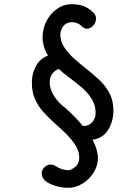

<svg xmlns="http://www.w3.org/2000/svg" viewBox="-20 -795 648 916"><path d="M305 101Q272 101 240.5 90.5Q209 80 192 64Q185 56 182 48Q179 40 179 33Q179 21 185 11.5Q191 2 200.5 -4Q210 -10 221 -10Q229 -10 235.5 -7.5Q242 -5 250 0Q264 9 279.5 13Q295 17 305 17Q319 17 338.5 1.5Q358 -14 358 -43Q358 -73 340.5 -101Q323 -129 297 -155Q271 -181 244 -204Q213 -232 187.5 -260Q162 -288 147 -322Q132 -356 132 -402Q132 -442 150.5 -478Q169 -514 209 -530Q195 -553 189 -574.5Q183 -596 183 -615Q183 -659 202 -695Q221 -731 252.5 -753Q284 -775 320 -775Q358 -775 382.5 -764.5Q407 -754 426 -734Q433 -727 435.5 -720.5Q438 -714 438 -707Q438 -694 432 -683Q426 -672 416 -665Q406 -658 394 -658Q387 -658 380 -662Q373 -666 367 -672Q362 -678 350 -683.5Q338 -689 322 -689Q305 -689 292.5 -680Q280 -671 274 -657Q268 -643 268 -629Q268 -598 286.5 -569.5Q305 -541 333 -516Q361 -491 390 -468Q424 -442 454 -413.5Q484 -385 502.5 -350Q521 -315 521 -267Q521 -217 496.5 -176.5Q472 -136 422 -128Q447 -79 447 -41Q447 -4 426.5 28.5Q406 61 373.5 81Q341 101 305 101ZM376 -194Q393 -193 406.5 -201Q420 -209 428 -223.5Q436 -238 436 -253Q437 -285 424.5 -310Q412 -335 392.5 -356Q373 -377 349 -395Q327 -413 304 -430Q281 -447 261 -466Q241 -459 229 -442.5Q217 -426 217 -403Q217 -376 232.5 -346.5Q248 -317 277 -292Q293 -280 320 -254Q347 -228 376 -194Z"/></svg>

Font: Playpen Sans
Style: Regular
Weight: 400
Designer: Laura Meseguer, Veronika Burian, José Scaglione, Kostas Bartsokas, Vera Evstafieva, Tom Grace, Yorlmar Campos
Foundry: TypeTogether
Version: Version 2.000